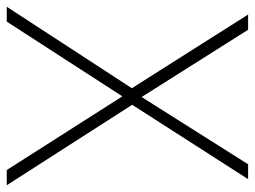

<svg xmlns="http://www.w3.org/2000/svg" viewBox="-115 -734 754 568"><g transform="rotate(90 262.0 -450.0)"><path d="M526 -93H481L263 -435L42 -93H-2L239 -463L21 -807H66L265 -492L464 -807H508L288 -464Z"/></g></svg>

Font: Noto Sans Telugu UI ExtraLight
Style: Regular
Weight: 200
Designer: Jelle Bosma - Monotype Design Team
Foundry: Monotype Imaging Inc.
Version: Version 2.005; ttfautohint (v1.8.4.7-5d5b)